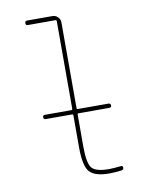

<svg xmlns="http://www.w3.org/2000/svg" viewBox="-84 -791 667 862"><g transform="rotate(-10 250.0 -360.0)"><path d="M99.6 -710Q89.8 -710 89.8 -720.2Q89.8 -730.5 99.6 -730.5H214.8Q229.5 -730.5 239.7 -720.2Q250 -710 250 -695.3V-304.7Q250 -299.8 254.9 -299.8H394.5Q404.3 -299.8 404.8 -290Q405.3 -280.3 394.5 -280.3H254.9Q250 -280.3 250 -275.4V-129.9Q250 -52.7 268.6 -31.2Q287.1 -9.8 345.7 -9.8Q367.2 -9.8 401.4 -13.7Q405.3 -14.6 407.7 -11.7Q410.2 -8.8 410.2 -4.9Q410.2 3.9 400.4 5.9Q364.3 9.8 345.7 9.8Q277.3 9.8 253.9 -18.1Q230.5 -45.9 230.5 -129.9V-275.4Q230.5 -280.3 224.6 -280.3H105.5Q95.7 -280.3 95.2 -290Q94.7 -299.8 105.5 -299.8H224.6Q229.5 -299.8 230.5 -304.7V-705.1Q230.5 -710 224.6 -710Z"/></g></svg>

Font: Rounded-X Mgen+ 1m thin
Style: Regular
Weight: 100
Designer: [Source Han Sans]
Ryoko NISHIZUKA  (kana & ideographs); Paul D. Hunt (Latin, Greek & Cyrillic); Wenlong ZHANG  (bopomofo
Version: Version 1.059.20150602